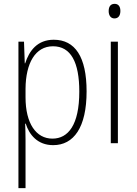

<svg xmlns="http://www.w3.org/2000/svg" viewBox="-20 -746 712 1000"><path d="M260 -539C174 -539 132 -481 111 -416H109L105 -529H76V234H113V-16C113 -48 112 -79 111 -102H114C132 -45 175 10 257 10C364 10 431 -82 431 -270C431 -450 371 -539 260 -539ZM256 -505C349 -505 393 -422 393 -269C393 -95 335 -24 253 -24C168 -24 113 -103 113 -239V-284C114 -417 164 -505 256 -505Z M577 -726C554 -726 546 -709 546 -688C546 -667 556 -650 576 -650C597 -650 607 -666 607 -689C607 -709 599 -726 577 -726ZM594 -529H557V0H594Z"/></svg>

Font: Noto Sans Gurmukhi UI Condensed ExtraLight
Style: Regular
Weight: 200
Width: 3
Designer: Jelle Bosma - Monotype Design Team
Foundry: Monotype Imaging Inc.
Version: Version 2.004